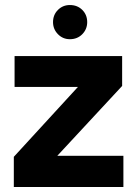

<svg xmlns="http://www.w3.org/2000/svg" viewBox="-20 -744 558 764"><path d="M35 0V-120L290 -398H38V-521H466V-402L208 -124H471V0ZM258 -588Q230 -588 210.5 -608Q191 -628 191 -656Q191 -685 210.5 -704.5Q230 -724 258 -724Q288 -724 307.5 -704.5Q327 -685 327 -656Q327 -628 307.5 -608Q288 -588 258 -588Z"/></svg>

Font: DM Sans 10pt Black
Style: Regular
Weight: 900
Version: Version 4.004;gftools[0.9.30]